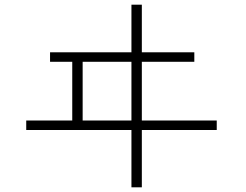

<svg xmlns="http://www.w3.org/2000/svg" viewBox="-20 -760 1040 811"><path d="M90.8 -210.9V-251H285.2V-499H191.4V-539.1H535.2V-740.2H579.1V-539.1H800.8V-499H579.1V-251H895.5V-210.9H579.1V31.2H535.2V-210.9ZM329.1 -251H535.2V-499H329.1Z"/></svg>

Font: Gothic A1 ExtraLight
Style: Regular
Weight: 275
Designer: HanYang I&C Co.,Ltd.
Foundry: HanYang I&C Co.,Ltd.
Version: Version 2.50